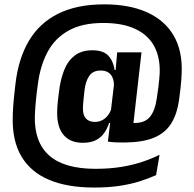

<svg xmlns="http://www.w3.org/2000/svg" viewBox="-20 -689 891 882"><path d="M360 -33Q303.5 -33 273 -68Q242.5 -103 242.5 -170.5Q242.5 -175.5 242.8 -181.8Q243 -188 243.5 -197.5Q244 -207 245.5 -222Q247 -237 250 -260Q256.5 -320 273.8 -364.5Q291 -409 322.8 -433.5Q354.5 -458 404 -458Q454.5 -458 477.5 -433.2Q500.5 -408.5 506.5 -367.5H536.5L503 -282Q503.5 -285.5 503.5 -289Q503.5 -292.5 503.5 -295.5Q503.5 -317.5 496.8 -333Q490 -348.5 476.5 -356.8Q463 -365 442.5 -365Q406.5 -365 389.8 -340.2Q373 -315.5 368 -272.5Q365.5 -250 364 -235.5Q362.5 -221 362 -212.5Q361.5 -204 361.2 -198.8Q361 -193.5 361 -189.5Q361 -159.5 375 -144.2Q389 -129 416.5 -129Q434 -129 448.8 -136.5Q463.5 -144 474.5 -157.5Q485.5 -171 491.5 -189.5L508.5 -124H481.5Q472.5 -98 458 -77.2Q443.5 -56.5 419.8 -44.8Q396 -33 360 -33ZM585 -53.5 475.5 -38.5 489 -147 487.5 -164.5 507.5 -333 509.5 -349 518 -445 518.5 -448.5H630ZM475.5 -38.5 561.5 -126.5Q571 -125 578.5 -124.5Q586 -124 598.5 -124Q645.5 -124 669 -152.5Q692.5 -181 700.5 -239Q705 -267 707.5 -288.2Q710 -309.5 711.5 -325.2Q713 -341 713.5 -351Q716.5 -423.5 689 -475.5Q661.5 -527.5 602.8 -555.5Q544 -583.5 454.5 -583.5Q357 -583.5 294.5 -548.2Q232 -513 198.8 -450.8Q165.5 -388.5 154.5 -306.5Q151 -282.5 148.8 -263.2Q146.5 -244 145 -228Q143.5 -212 142.5 -198.8Q141.5 -185.5 141 -174.5Q140.5 -163.5 140 -154Q137.5 -35.5 206.2 25.5Q275 86.5 419 86.5Q483.5 86.5 537 77.8Q590.5 69 634.2 54.2Q678 39.5 713 22L697 115.5Q661.5 131.5 620 144.5Q578.5 157.5 527.5 165Q476.5 172.5 412 172.5Q288.5 172.5 204.2 136.5Q120 100.5 78 29Q36 -42.5 38.5 -149.5Q38.5 -160 39 -172.2Q39.5 -184.5 40.5 -198.5Q41.5 -212.5 43 -228.8Q44.5 -245 46.5 -263.8Q48.5 -282.5 51 -303.5Q64.5 -420 113 -501.8Q161.5 -583.5 247.5 -626.2Q333.5 -669 459 -669Q574.5 -669 655.5 -632.5Q736.5 -596 777.8 -525.5Q819 -455 814.5 -352Q814 -340 813 -323.8Q812 -307.5 809.5 -285.8Q807 -264 803 -234Q794 -165.5 766.5 -121.8Q739 -78 688 -56.8Q637 -35.5 556.5 -34.5Q536 -34 515.5 -34.8Q495 -35.5 475.5 -38.5Z"/></svg>

Font: Anek Devanagari Medium SemiBold
Style: Regular
Weight: 600
Version: Version 1.003